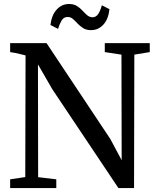

<svg xmlns="http://www.w3.org/2000/svg" viewBox="-20 -964 802 984"><path d="M32 0V-45L109.5 -56.5L111 -680Q99.5 -683 86 -686.2Q72.5 -689.5 59 -692.5Q45.5 -695.5 32 -697V-743H218.5L545.5 -251.5L603.5 -143L602.5 -684L517 -697V-743H747.5V-697L668.5 -684L667 0H587L248.5 -506L174.5 -634L175.5 -56L268.5 -45V0ZM446.5 -809.5Q422.5 -809.5 406.2 -819.8Q390 -830 377.8 -843.2Q365.5 -856.5 353.8 -866.8Q342 -877 326.5 -877Q306.5 -877 295.8 -859Q285 -841 277.5 -816L238.5 -836Q244.5 -886.5 270.5 -915Q296.5 -943.5 333.5 -943.5Q358 -943.5 374 -933.5Q390 -923.5 402.2 -910Q414.5 -896.5 426.5 -886.2Q438.5 -876 453.5 -875.5Q473 -875.5 484 -893.2Q495 -911 502 -937L541 -917Q535.5 -865.5 509.5 -837.5Q483.5 -809.5 446.5 -809.5Z"/></svg>

Font: Merriweather 36pt
Style: Regular
Weight: 400
Designer: Eben Sorkin
Foundry: Eben Sorkin
Version: Version 2.100